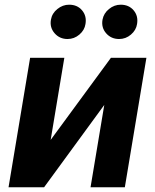

<svg xmlns="http://www.w3.org/2000/svg" viewBox="-20 -789 652 809"><path d="M193.5 -199.6 447.4 -545.5H596.9L506 0H361.5L419.4 -346.9L165.8 0H16L106.9 -545.5H251.1ZM481.9 -624.6Q448.5 -624.6 427.4 -648.6Q406.2 -672.6 411.9 -706Q416.9 -733 439.3 -751.1Q461.6 -769.2 488.6 -769.2Q523.1 -769.2 543.1 -745.4Q563.2 -721.6 557.5 -687.9Q553.6 -661.9 531.8 -643.3Q509.9 -624.6 481.9 -624.6ZM264.6 -624.6Q231.2 -624.6 210 -649Q188.9 -673.3 194.6 -706Q199.2 -733 221.8 -751.1Q244.3 -769.2 271.3 -769.2Q305.8 -769.2 325.8 -745.4Q345.9 -721.6 340.2 -687.9Q336.3 -661.9 314.5 -643.3Q292.6 -624.6 264.6 -624.6Z"/></svg>

Font: Inter UI
Style: Bold Italic
Weight: 700
Italic angle: 9.39999°
Designer: Rasmus Andersson
Foundry: rsms
Version: 3.2;8d6f07862